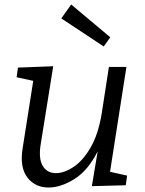

<svg xmlns="http://www.w3.org/2000/svg" viewBox="-20 -826 645 855"><path d="M199 9Q137 10 102 -35.5Q67 -81 81 -167L128 -466L54 -482L60 -525L217 -531L161 -182Q151 -119 170.5 -87Q190 -55 229 -55Q266 -55 308 -83Q350 -111 384 -170Q418 -229 433 -321L465 -528H543L470 -61L546 -44L540 -1L389 3L415 -152Q372 -67 312.5 -29.5Q253 8 199 9ZM297 -806 471 -660 442 -619 253 -744Z"/></svg>

Font: Bitter
Style: Italic
Weight: 400
Italic angle: -9°
Designer: Sol Matas, and Bitter project Authors
Foundry: Sol Matas
Version: Version 2.001